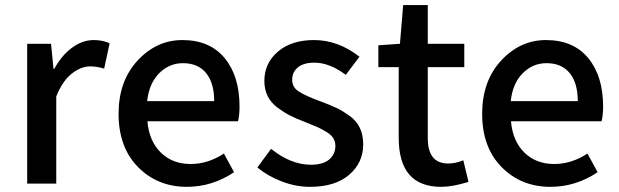

<svg xmlns="http://www.w3.org/2000/svg" viewBox="-20 -722 2433 755"><path d="M86.9 0V-549.8H180.7L190.4 -451.2H193.4Q222.7 -504.9 263.7 -534.7Q304.7 -564.5 348.6 -564.5Q383.8 -564.5 411.1 -551.8L389.6 -452.1Q361.3 -460.9 335 -460.9Q297.9 -460.9 261.7 -432.1Q225.6 -403.3 201.2 -342.8V0Z M714.8 12.7Q599.6 12.7 522.9 -64.9Q446.3 -142.6 446.3 -274.4Q446.3 -403.3 521 -483.9Q595.7 -564.5 697.3 -564.5Q804.7 -564.5 863.3 -493.7Q921.9 -422.9 921.9 -302.7Q921.9 -270.5 916 -245.1H559.6Q566.4 -167 612.3 -122.1Q658.2 -77.1 729.5 -77.1Q797.9 -77.1 860.4 -118.2L900.4 -44.9Q814.5 12.7 714.8 12.7ZM558.6 -324.2H822.3Q822.3 -395.5 790.5 -434.6Q758.8 -473.6 699.2 -473.6Q645.5 -473.6 606 -434.1Q566.4 -394.5 558.6 -324.2Z M1199.2 12.7Q1143.6 12.7 1088.4 -8.3Q1033.2 -29.3 992.2 -63.5L1045.9 -136.7Q1124 -74.2 1202.1 -74.2Q1250 -74.2 1274.4 -94.7Q1298.8 -115.2 1298.8 -148.4Q1298.8 -165 1290.5 -178.7Q1282.2 -192.4 1262.2 -204.1Q1242.2 -215.8 1229.5 -221.7Q1216.8 -227.5 1186.5 -239.3Q1179.7 -242.2 1176.8 -243.2Q1143.6 -255.9 1120.6 -267.6Q1097.7 -279.3 1071.8 -298.3Q1045.9 -317.4 1032.7 -343.8Q1019.5 -370.1 1019.5 -403.3Q1019.5 -473.6 1072.8 -519Q1126 -564.5 1214.8 -564.5Q1309.6 -564.5 1393.6 -499L1339.8 -427.7Q1275.4 -475.6 1216.8 -475.6Q1173.8 -475.6 1151.4 -457Q1128.9 -438.5 1128.9 -408.2Q1128.9 -378.9 1154.8 -362.3Q1180.7 -345.7 1232.4 -326.2Q1241.2 -323.2 1246.1 -321.3Q1284.2 -306.6 1305.7 -296.4Q1327.1 -286.1 1354.5 -266.6Q1381.8 -247.1 1395 -219.2Q1408.2 -191.4 1408.2 -154.3Q1408.2 -82 1353 -34.7Q1297.9 12.7 1199.2 12.7Z M1714.8 12.7Q1547.9 12.7 1547.9 -179.7V-458H1467.8V-543.9L1552.7 -549.8L1565.4 -702.1H1662.1V-549.8H1805.7V-458H1662.1V-178.7Q1662.1 -79.1 1742.2 -79.1Q1772.5 -79.1 1801.8 -91.8L1822.3 -6.8Q1759.8 12.7 1714.8 12.7Z M2144.5 12.7Q2029.3 12.7 1952.6 -64.9Q1876 -142.6 1876 -274.4Q1876 -403.3 1950.7 -483.9Q2025.4 -564.5 2127 -564.5Q2234.4 -564.5 2293 -493.7Q2351.6 -422.9 2351.6 -302.7Q2351.6 -270.5 2345.7 -245.1H1989.3Q1996.1 -167 2042 -122.1Q2087.9 -77.1 2159.2 -77.1Q2227.5 -77.1 2290 -118.2L2330.1 -44.9Q2244.1 12.7 2144.5 12.7ZM1988.3 -324.2H2252Q2252 -395.5 2220.2 -434.6Q2188.5 -473.6 2128.9 -473.6Q2075.2 -473.6 2035.6 -434.1Q1996.1 -394.5 1988.3 -324.2Z"/></svg>

Font: Gen Shin Gothic Medium
Style: Regular
Weight: 500
Designer: [Source Han Sans]
Ryoko NISHIZUKA  (kana & ideographs); Paul D. Hunt (Latin, Greek & Cyrillic); Wenlong ZHANG  (bopomofo
Version: Version 1.002.20150607